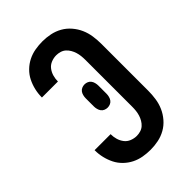

<svg xmlns="http://www.w3.org/2000/svg" viewBox="-221 -838 941 941"><g transform="rotate(-45 250.0 -367.5)"><path d="M253 8Q227 8 201.5 3.5Q176 -1 153 -12.5Q130 -24 111 -42.5Q92 -61 80.5 -84Q69 -107 63 -132.5Q57 -158 57 -184V-185H168V-184Q168 -166 173 -148.5Q178 -131 189 -116.5Q200 -102 217.5 -95Q235 -88 253 -88Q266 -88 279.5 -92Q293 -96 303 -105Q313 -114 320 -126Q327 -138 331 -151Q335 -164 336.5 -177.5Q338 -191 338 -205V-530Q338 -544 336.5 -557.5Q335 -571 331 -584Q327 -597 320 -609Q313 -621 303 -630Q293 -639 279.5 -643Q266 -647 253 -647Q235 -647 217.5 -640Q200 -633 189 -618.5Q178 -604 173 -586.5Q168 -569 168 -551V-550H57V-551Q57 -577 63 -602.5Q69 -628 80.5 -651Q92 -674 111 -692.5Q130 -711 153 -722.5Q176 -734 201.5 -738.5Q227 -743 253 -743Q280 -743 307 -737.5Q334 -732 358 -718.5Q382 -705 400.5 -683.5Q419 -662 430 -637Q441 -612 445 -584.5Q449 -557 449 -530V-205Q449 -178 445 -150.5Q441 -123 430 -98Q419 -73 400.5 -51.5Q382 -30 358 -16.5Q334 -3 307 2.5Q280 8 253 8ZM250 -287Q240 -287 231 -291Q222 -295 216.5 -302.5Q211 -310 208.5 -320Q206 -330 206 -339V-396Q206 -405 208.5 -415Q211 -425 216.5 -432.5Q222 -440 231 -444Q240 -448 250 -448Q260 -448 269 -444Q278 -440 283.5 -432.5Q289 -425 291.5 -415Q294 -405 294 -396V-339Q294 -330 291.5 -320Q289 -310 283.5 -302.5Q278 -295 269 -291Q260 -287 250 -287Z"/></g></svg>

Font: Iosevka Curly
Style: Bold
Weight: 700
Monospace: yes
Designer: Belleve Invis
Foundry: Belleve Invis
Version: Version 22.1.2; ttfautohint (v1.8.4)